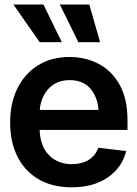

<svg xmlns="http://www.w3.org/2000/svg" viewBox="-20 -799 593 830"><path d="M289.1 10.7Q207 10.7 147.5 -23.7Q87.9 -58.1 55.9 -121.1Q23.9 -184.1 23.9 -269.5Q23.9 -354 55.7 -417.7Q87.4 -481.4 145 -517.1Q202.6 -552.7 280.8 -552.7Q348.1 -552.7 405 -523.7Q461.9 -494.6 496.6 -433.6Q531.2 -372.6 531.2 -277.3V-237.3H151.4Q153.8 -167 191.9 -128.2Q230 -89.4 291 -89.4Q332.5 -89.4 362.3 -107.2Q392.1 -125 405.3 -160.2L525.4 -146Q508.3 -75.2 446.3 -32.2Q384.3 10.7 289.1 10.7ZM281.7 -452.6Q223.6 -452.6 189.9 -415.5Q156.2 -378.4 151.9 -323.7H406.2Q400.9 -382.3 369.4 -417.5Q337.9 -452.6 281.7 -452.6ZM151.4 -616.7 38.1 -779.3H168L247.1 -616.7ZM318.8 -616.7 238.8 -779.3H366.2L412.6 -616.7Z"/></svg>

Font: Inter Tight SemiBold
Style: Regular
Weight: 600
Designer: Rasmus Andersson
Foundry: rsms
Version: Version 3.004; ttfautohint (v1.8.4.7-5d5b)